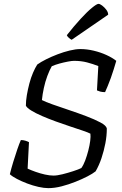

<svg xmlns="http://www.w3.org/2000/svg" viewBox="-20 -974 633 994"><path d="M230 0Q208 0 179 -6.5Q150 -13 121 -24Q92 -35 68 -47.5Q44 -60 31 -72Q38 -101 48.5 -135.5Q59 -170 69.5 -200.5Q80 -231 88 -249Q100 -249 111.5 -245.5Q123 -242 130 -238L123 -101Q140 -93 164 -84.5Q188 -76 212.5 -70.5Q237 -65 257 -65Q276 -65 304 -72Q332 -79 359.5 -88Q387 -97 401 -104Q412 -119 421 -143Q430 -167 437 -194Q444 -221 447 -244.5Q450 -268 448 -282Q437 -288 409 -297.5Q381 -307 344.5 -319Q308 -331 269.5 -345Q231 -359 197.5 -373.5Q164 -388 141.5 -402Q119 -416 114 -427Q114 -452 119 -481.5Q124 -511 132 -541.5Q140 -572 151 -597.5Q162 -623 173 -640Q191 -653 219 -667Q247 -681 278.5 -693Q310 -705 341 -712.5Q372 -720 396 -720Q430 -720 465.5 -711.5Q501 -703 531.5 -689Q562 -675 582 -659Q576 -639 569 -616Q562 -593 554 -571Q546 -549 538 -529.5Q530 -510 524 -497Q509 -497 498.5 -500Q488 -503 482 -506L489 -632Q461 -643 430.5 -651Q400 -659 363 -659Q352 -659 331 -655Q310 -651 288 -645Q266 -639 248 -631Q236 -610 225 -580.5Q214 -551 207 -518.5Q200 -486 197 -456Q214 -447 252 -433.5Q290 -420 336.5 -404.5Q383 -389 426.5 -372.5Q470 -356 500 -340Q530 -324 533 -309Q533 -271 525.5 -232Q518 -193 505.5 -155.5Q493 -118 475 -87Q460 -75 433 -61Q406 -47 371 -33Q336 -19 299.5 -9.5Q263 0 230 0ZM351 -768Q344 -771 335.5 -779Q327 -787 326 -792Q364 -840 397.5 -876.5Q431 -913 456 -933.5Q481 -954 490 -954Q497 -954 508.5 -945.5Q520 -937 530 -924Q540 -911 540 -898Z"/></svg>

Font: Texturina 12pt ExtraLight
Style: Italic
Weight: 250
Italic angle: -11°
Designer: Guillermo Torres Carreño
Foundry: Omnibus-Type
Version: Version 1.002